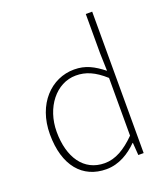

<svg xmlns="http://www.w3.org/2000/svg" viewBox="-146 -897 886 1013"><g transform="rotate(-20 297.5 -390.5)"><path d="M277 13C350 13 409 -26 453 -70H455L460 0H490V-794H454V-573L457 -474C403 -516 359 -540 295 -540C167 -540 59 -432 59 -262C59 -84 145 13 277 13ZM280 -20C163 -20 97 -118 97 -262C97 -398 182 -507 293 -507C348 -507 396 -487 454 -435V-111C396 -53 341 -20 280 -20Z"/></g></svg>

Font: Genne Gothic ExtraLight
Style: Regular
Weight: 250
Designer: Ryoko NISHIZUKA (kana & ideographs); Paul D. Hunt (Latin, Greek & Cyrillic); Wenlong ZHANG (bopomofo); Sandoll Communica
Foundry: Adobe Systems Incorporated
Version: Version 1.004;PS 1.004;hotconv 16.6.51;makeotf.lib2.5.65220